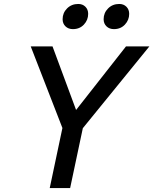

<svg xmlns="http://www.w3.org/2000/svg" viewBox="-20 -949 774 969"><path d="M231 0 295 -303 135 -715H245L364 -394L616 -715H734L398 -302L334 0ZM348 -802Q325 -802 310.5 -816Q296 -830 296 -852Q296 -884 318.5 -906.5Q341 -929 375 -929Q397 -929 411 -915Q425 -901 425 -879Q425 -848 403.5 -825Q382 -802 348 -802ZM555 -802Q532 -802 517.5 -816Q503 -830 503 -852Q503 -884 525.5 -906.5Q548 -929 582 -929Q604 -929 618 -915Q632 -901 632 -879Q632 -848 610.5 -825Q589 -802 555 -802Z"/></svg>

Font: Wix Madefor Text Medium
Style: Italic
Weight: 500
Italic angle: -12°
Designer: Dalton Maag Ltd
Foundry: Dalton Maag Ltd
Version: Version 3.100